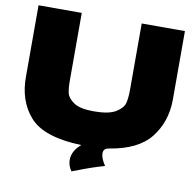

<svg xmlns="http://www.w3.org/2000/svg" viewBox="-94 -823 1107 1085"><g transform="rotate(10 460.0 -281.0)"><path d="M632 -727H880V-329Q878 -204 807 -114.5Q736 -25 572 1L573 2Q558 2 549.5 10.5Q541 19 541 34Q541 62 568 102Q490 124 408 157Q400 159 386 165Q365 135 365 103Q365 51 415 9Q199 2 118.5 -88.5Q38 -179 40 -322V-727H288V-338Q288 -294 294.5 -266.5Q301 -239 336.5 -215Q372 -191 451 -191Q537 -191 577 -215.5Q617 -240 624.5 -270Q632 -300 632 -347Z"/></g></svg>

Font: Dela Gothic One
Style: Regular
Weight: 400
Designer: aratakana
Foundry: aratakana
Version: Version 1.004